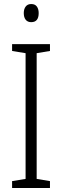

<svg xmlns="http://www.w3.org/2000/svg" viewBox="-20 -933 309 953"><path d="M228 0H40V-34L107 -45V-669L40 -680V-714H228V-680L162 -669V-45L228 -34ZM135 -913Q154 -913 163 -900.5Q172 -888 172 -868Q172 -823 135 -823Q117 -823 107.5 -835Q98 -847 98 -868Q98 -888 107.5 -900.5Q117 -913 135 -913Z"/></svg>

Font: Noto Sans Lao Condensed Light
Style: Regular
Weight: 300
Width: 3
Designer: Monotype Design Team
Foundry: Monotype Imaging Inc.
Version: Version 2.003; ttfautohint (v1.8.4.7-5d5b)